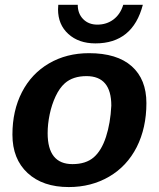

<svg xmlns="http://www.w3.org/2000/svg" viewBox="-20 -755 651 785"><path d="M578.6 -333.5Q578.6 -232.4 539.1 -153.8Q499 -75.2 426 -32.7Q353 9.8 261.2 9.8Q154.8 9.8 92.8 -47.6Q30.8 -105 30.8 -204.6Q30.8 -302.7 69.8 -378.4Q108.9 -454.1 180.4 -495.8Q252 -537.6 343.8 -537.6Q458.5 -537.6 518.6 -484.1Q578.6 -430.7 578.6 -333.5ZM435.1 -323.2Q435.1 -443.8 333.5 -443.8Q278.3 -443.8 245.1 -414.6Q223.1 -395 207.3 -361.1Q191.4 -327.1 183.1 -287.4Q174.8 -247.6 174.8 -210.4Q174.8 -84 276.4 -84Q331.1 -84 363.3 -111.8Q395 -139.2 413.3 -195.3Q431.6 -251.5 435.1 -323.2ZM370.1 -577.6Q301.8 -577.6 259.5 -616Q217.3 -654.3 217.3 -716.8L218.3 -735.4H297.9Q297.9 -699.2 320.1 -676.8Q342.3 -654.3 377.9 -654.3Q416 -654.3 444.1 -675.5Q472.2 -696.8 483.9 -735.4H564Q522.9 -577.6 370.1 -577.6Z"/></svg>

Font: Arimo
Style: Bold Italic
Weight: 700
Italic angle: -12°
Designer: Steve Matteson
Foundry: Monotype Imaging Inc.
Version: Version 1.33